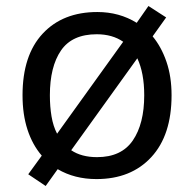

<svg xmlns="http://www.w3.org/2000/svg" viewBox="-20 -586 645 639"><path d="M551 -269Q551 -136 483.5 -63Q416 10 301 10Q228 10 172 -23L132 33L74 -6L119 -68Q88 -104 71.5 -154.5Q55 -205 55 -269Q55 -402 122 -474Q189 -546 304 -546Q377 -546 435 -510L474 -566L533 -528L488 -465Q517 -430 534 -380.5Q551 -331 551 -269ZM146 -269Q146 -231 151.5 -198.5Q157 -166 170 -141L390 -447Q354 -472 302 -472Q220 -472 183 -418Q146 -364 146 -269ZM460 -269Q460 -343 437 -392L217 -86Q251 -63 303 -63Q384 -63 422 -118.5Q460 -174 460 -269Z"/></svg>

Font: Noto Sans Old North Arabian
Style: Regular
Weight: 400
Designer: Monotype Design Team
Foundry: Monotype Imaging Inc.
Version: Version 2.001; ttfautohint (v1.8.4.7-5d5b)